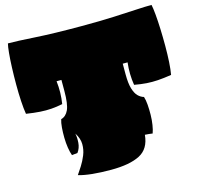

<svg xmlns="http://www.w3.org/2000/svg" viewBox="-130 -914 1259 1223"><g transform="rotate(-15 499.5 -302.0)"><path d="M455 172Q315 172 240 150Q254 130 272.5 101Q291 72 305 37.5Q319 3 318.5 -34.5Q318 -72 293 -110Q299 -84 296.5 -49Q294 -14 274 13Q264 14 254.5 15Q245 16 237 17Q229 -4 224 -36Q219 -68 218.5 -102.5Q218 -137 220.5 -169Q223 -201 230 -222Q262 -230 279 -266.5Q296 -303 296 -391V-463H264Q273 -387 261 -313Q222 -305 187 -302.5Q152 -300 113 -302.5Q74 -305 22 -313Q16 -348 13 -399.5Q10 -451 10 -508.5Q10 -566 12 -620Q14 -674 18 -715.5Q22 -757 27 -776Q86 -776 205 -768.5Q324 -761 508 -761Q633 -761 722 -765Q811 -769 872.5 -772.5Q934 -776 974 -776Q979 -754 983 -710.5Q987 -667 989 -612.5Q991 -558 991 -501.5Q991 -445 988 -395.5Q985 -346 979 -313Q927 -305 889 -302.5Q851 -300 815.5 -302.5Q780 -305 735 -313Q723 -386 732 -462H700V-391Q700 -332 710.5 -297Q721 -262 738 -245Q755 -228 776 -222Q783 -201 785.5 -169Q788 -137 787.5 -102.5Q787 -68 782 -36Q777 -4 769 17Q758 15 745.5 14Q733 13 719 12Q711 103 644 137.5Q577 172 455 172Z"/></g></svg>

Font: Oi
Style: Regular
Weight: 400
Designer: Kostas Bartsokas, Mohamad Dakak
Foundry: Foundry5
Version: Version 4.000